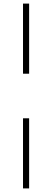

<svg xmlns="http://www.w3.org/2000/svg" viewBox="-20 -828 290 1068"><path d="M108 -418V-808H142V-418ZM108 220V-170H142V220Z"/></svg>

Font: Encode Sans Expanded Expanded Thin
Style: Regular
Weight: 100
Width: 7
Designer: Multiple Designers
Foundry: Impallari Type
Version: Version 3.000; ttfautohint (v1.8.3) -l 8 -r 50 -G 200 -x 14 